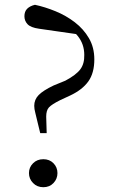

<svg xmlns="http://www.w3.org/2000/svg" viewBox="-20 -769 472 802"><path d="M161 13Q135 13 118 -4.5Q101 -22 101 -46Q101 -70 118 -87Q135 -104 161 -104Q187 -104 203.5 -87Q220 -70 220 -46Q220 -22 203.5 -4.5Q187 13 161 13ZM374 -521Q374 -464 349 -429Q324 -394 273 -370L232 -351Q196 -333 184.5 -320.5Q173 -308 173 -282L175 -213H148L138 -254Q132 -281 127.5 -297.5Q123 -314 123 -327Q123 -353 141.5 -372Q160 -391 204 -412L253 -432Q298 -456 315.5 -479.5Q333 -503 332 -540Q332 -585 304.5 -619Q277 -653 219 -686L331 -622L143 -649Q108 -654 95 -668Q82 -682 82 -701Q82 -721 93.5 -732.5Q105 -744 126 -749Q168 -740 212 -722Q256 -704 292.5 -676Q329 -648 351.5 -609.5Q374 -571 374 -521Z"/></svg>

Font: Noto Serif SC
Style: Regular
Weight: 400
Designer: Ryoko NISHIZUKA 西塚涼子 (kana & ideographs); Frank Grießhammer (Latin, Greek & Cyrillic); Wenlong ZHANG 张文龙 (bopomofo); San
Foundry: Adobe
Version: Version 2.002-H1;hotconv 1.1.0;makeotfexe 2.6.0